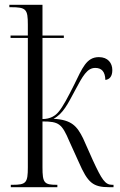

<svg xmlns="http://www.w3.org/2000/svg" viewBox="-20 -780 501 800"><path d="M25 0H219V-10H216C164 -10 157 -18 157 -83V-274C226 -274 238 -264 269 -191L308 -105C346 -18 367 0 436 0H453V-10H447C418 -10 404 -32 367 -112L326 -204C301 -254 279 -281 203 -285C243 -306 263 -348 292 -402C325 -464 343 -497 377 -497C403 -497 418 -482 419 -447C436 -449 448 -461 448 -488C448 -517 430 -542 392 -542C340 -542 323 -496 289 -427C263 -375 242 -335 224 -314C211 -298 190 -284 157 -284V-622H246V-632H157V-760H19V-750H25C89 -750 96 -742 96 -677V-632H24V-622H96V-83C96 -18 89 -10 32 -10H25Z"/></svg>

Font: Noto Serif Display ExtraCondensed Light
Style: Regular
Weight: 300
Width: 2
Designer: Monotype Design Team
Foundry: Monotype Imaging Inc.
Version: Version 2.009